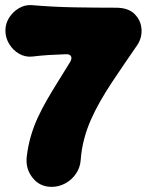

<svg xmlns="http://www.w3.org/2000/svg" viewBox="-20 -635 577 747"><path d="M181 92Q135 92 107 57Q79 22 84 -25Q89 -67 100 -105Q111 -143 127.5 -178.5Q144 -214 164 -248.5Q184 -283 206.5 -319Q229 -355 253 -394Q261 -408 256 -416.5Q251 -425 236 -424Q203 -423 170.5 -421Q138 -419 106 -415Q79 -412 55 -425.5Q31 -439 16 -463.5Q1 -488 1 -516Q1 -543 15.5 -566Q30 -589 53.5 -603Q77 -617 104 -615Q185 -608 267 -606.5Q349 -605 431 -605Q479 -605 503.5 -580.5Q528 -556 530.5 -522.5Q533 -489 515 -461Q489 -423 463.5 -386Q438 -349 414 -312.5Q390 -276 369.5 -240Q349 -204 333 -167.5Q317 -131 307 -92.5Q297 -54 294 -13Q292 17 275.5 41Q259 65 234 78.5Q209 92 181 92Z"/></svg>

Font: Winky Sans Black
Style: Regular
Weight: 900
Designer: Simon Atzbach
Foundry: typofactur
Version: Version 1.205